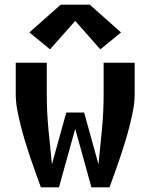

<svg xmlns="http://www.w3.org/2000/svg" viewBox="-20 -797 640 817"><path d="M154 0Q142 -32 130.5 -64.5Q119 -97 108 -129.5Q97 -162 87 -195Q77 -228 68.5 -261.5Q60 -295 53.5 -329Q47 -363 47 -398V-530H179V-398Q179 -322 186 -247.5Q193 -173 201 -98L262 -318H338L399 -98Q407 -173 414 -247.5Q421 -322 421 -398V-530H553V-398Q553 -363 546.5 -329Q540 -295 531.5 -261.5Q523 -228 513 -195Q503 -162 492 -129.5Q481 -97 469.5 -64.5Q458 -32 446 0H369L300 -249L231 0ZM193 -587 105 -659 238 -777H362L495 -659L407 -587L300 -708Z"/></svg>

Font: Iosevka Curly XBdEx
Style: Regular
Weight: 800
Width: 7
Monospace: yes
Designer: Belleve Invis
Foundry: Belleve Invis
Version: Version 11.1.0; ttfautohint (v1.8.3)